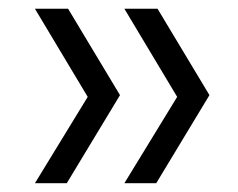

<svg xmlns="http://www.w3.org/2000/svg" viewBox="-20 -480 545 440"><path d="M338 -60.1H265L386 -258L265 -460H341L460 -262ZM133 -60.1H60L181 -258L60 -460H136L255 -262Z"/></svg>

Font: Retni Sans
Style: Regular
Weight: 400
Designer: Vitaly Kuzmin
Foundry: ParaType Ltd.
Version: Version 1.00;March 2, 2019;FontCreator 11.5.0.2425 64-bit; t